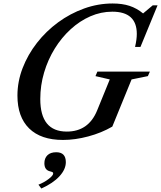

<svg xmlns="http://www.w3.org/2000/svg" viewBox="-20 -792 924 1101"><path d="M341 10.5Q214.5 10.5 147.2 -55.5Q80 -121.5 80 -243.5Q80 -324.5 109.8 -401.8Q139.5 -479 191.8 -546Q244 -613 313.2 -663.8Q382.5 -714.5 462.2 -743.2Q542 -772 626 -772Q681 -772 722.5 -758.5Q764 -745 800.5 -715L856 -761.5H883.5L785.5 -523H754.5Q764.5 -566 764.5 -597.5Q764.5 -725 624 -725Q559 -725 498.2 -698.5Q437.5 -672 385.5 -624.5Q333.5 -577 294.2 -513.8Q255 -450.5 233 -376.5Q211 -302.5 211 -224Q211 -37.5 363 -37.5Q487 -37.5 536.5 -157.5L609.5 -336.5L527.5 -355.5L538.5 -381.5H839.5L828 -355.5L734.5 -336.5L624 -66Q562 -30 486.5 -9.8Q411 10.5 341 10.5ZM217 289 200.5 267Q233.5 254 259.2 234.2Q285 214.5 285 202.5Q285 197.5 281 195.2Q277 193 265 190Q234.5 182 234.5 144Q234.5 115.5 252 98.2Q269.5 81 302.5 81Q357.5 81 357.5 138Q357.5 179 320.8 219Q284 259 217 289Z"/></svg>

Font: Libre Caslon Text Medium Italic
Style: Regular
Weight: 500
Italic angle: -22.583°
Designer: Pablo Impallari, Rodrigo Fuenzalida, Katja Schimmel
Foundry: Pablo Impallari, Rodrigo Fuenzalida
Version: Version 2.000